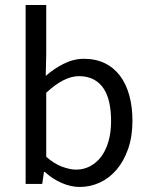

<svg xmlns="http://www.w3.org/2000/svg" viewBox="-20 -732 595 764"><path d="M82 -712H164V-518L162 -430Q195 -459 234 -478.5Q273 -498 314 -498Q361 -498 397 -480.5Q433 -463 457.5 -430.5Q482 -398 494.5 -352.5Q507 -307 507 -251Q507 -189 490 -140Q473 -91 444 -57Q415 -23 377 -5.5Q339 12 297 12Q263 12 226.5 -3.5Q190 -19 158 -48H155L148 0H82ZM164 -108Q196 -80 227.5 -68.5Q259 -57 283 -57Q313 -57 338.5 -70.5Q364 -84 382.5 -108.5Q401 -133 411.5 -169Q422 -205 422 -250Q422 -290 415 -323Q408 -356 392.5 -379.5Q377 -403 352.5 -416Q328 -429 294 -429Q235 -429 164 -363Z"/></svg>

Font: Myanmar Sanpya
Style: Regular
Weight: 400
Designer: Danh Hong
Foundry: Google Inc.
Version: Version 2.00 November 22, 2015